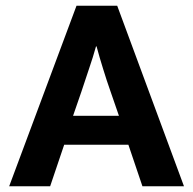

<svg xmlns="http://www.w3.org/2000/svg" viewBox="-20 -650 673 670"><path d="M264 -330 235 -246H395L366 -330C357 -356 348 -382 340 -409C332 -435 324 -461 317 -488H315C308 -463 300 -437 291 -411L264 -330ZM12 0 247 -630H389L622 0H477L428 -145H204L155 0Z"/></svg>

Font: Holmes&Hills Bold
Style: Bold
Weight: 500
Designer: Noopur Datye, Girish Dalvi, Yashodeep Gholap, Pallavi Karambelkar
Foundry: Ek Type
Version: ""